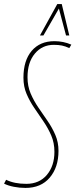

<svg xmlns="http://www.w3.org/2000/svg" viewBox="-39 -912 370 942"><path d="M311 -693 301 -676Q282 -685 265 -688.5Q248 -692 225 -692Q168 -692 132 -649Q96 -606 96 -533Q96 -489 111.5 -453Q127 -417 149.5 -384Q172 -351 194.5 -318.5Q217 -286 232.5 -250Q248 -214 248 -172Q248 -91 205 -40.5Q162 10 86 10Q57 10 29 4.5Q1 -1 -19 -11L-9 -30Q31 -10 90 -10Q154 -10 191 -54Q228 -98 228 -167Q228 -211 212.5 -247Q197 -283 174.5 -316Q152 -349 129.5 -382Q107 -415 91.5 -451Q76 -487 76 -531Q76 -615 116.5 -662.5Q157 -710 228 -710Q272 -710 311 -693ZM157 -738 242 -892H264L301 -738H285L250 -870L174 -738Z"/></svg>

Font: Georama Condensed Thin
Style: Italic
Weight: 100
Width: 3
Italic angle: -9°
Designer: Jean-Baptiste Levee
Foundry: Production Type
Version: Version 1.000